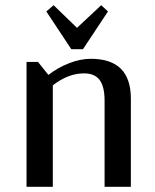

<svg xmlns="http://www.w3.org/2000/svg" viewBox="-20 -718 595 738"><path d="M483 -339V0H382V-331Q382 -385 363 -410.5Q344 -436 303 -436Q242 -436 183 -390V0H82V-480H126L166 -430Q202 -458 245.5 -475Q289 -492 329 -492Q483 -492 483 -339ZM186 -698 276 -611 369 -698 395 -674 299 -529H254L158 -674Z"/></svg>

Font: Arya
Style: Regular
Weight: 400
Designer: Eduardo Rodriguez Tunni, Modular Infotech
Foundry: Eduardo Rodriguez Tunni, Modular Infotech
Version: Version 1.002